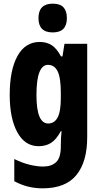

<svg xmlns="http://www.w3.org/2000/svg" viewBox="-20 -788 551 1048"><path d="M197 -559Q233 -559 260.5 -542.5Q288 -526 313 -480H321L332 -549H456V-39Q456 95 397 167.5Q338 240 212 240Q129 240 58 201V80Q103 102 143 111.5Q183 121 215 121Q261 121 286.5 97Q312 73 312 11V5Q312 -36 316 -72H312Q287 -26 258.5 -8Q230 10 191 10Q116 10 74.5 -66Q33 -142 33 -270Q33 -406 75.5 -482.5Q118 -559 197 -559ZM242 -434Q211 -434 195 -393.5Q179 -353 179 -269Q179 -114 243 -114Q277 -114 294.5 -146.5Q312 -179 312 -254V-280Q312 -364 294.5 -399Q277 -434 242 -434ZM268 -768Q308 -768 326.5 -748Q345 -728 345 -689Q345 -611 268 -611Q190 -611 190 -689Q190 -768 268 -768Z"/></svg>

Font: Noto Sans Malayalam ExtraCondensed ExtraBold
Style: Regular
Weight: 800
Width: 2
Designer: Jelle Bosma - Monotype Design Team
Foundry: Monotype Imaging Inc.
Version: Version 2.104; ttfautohint (v1.8.4.7-5d5b)